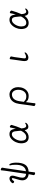

<svg xmlns="http://www.w3.org/2000/svg" viewBox="2025 -2780 949 5040"><g transform="rotate(-90 2500.0 -259.5)"><path d="M501 135Q497 164 496 174Q495 187 474 187Q457 187 440 177Q423 167 423 153L424 148Q439 77 444 41L448 17Q373 10 330 -34.5Q287 -79 287 -146Q287 -180 295.5 -216Q304 -252 322 -312Q333 -347 340 -373Q345 -392 345 -406Q345 -423 332 -423Q316 -423 299.5 -410Q283 -397 270 -372Q265 -364 254 -364Q239 -364 225 -375Q211 -386 211 -400Q211 -410 228.5 -431.5Q246 -453 275 -469.5Q304 -486 338 -486Q369 -486 389.5 -465.5Q410 -445 410 -406Q410 -385 405 -366L388 -304Q372 -248 364 -212.5Q356 -177 356 -147Q356 -99 383 -76.5Q410 -54 457 -49L540 -610Q543 -633 550 -704Q551 -714 567 -714Q584 -714 601.5 -703Q619 -692 619 -676V-672L604 -585L526 -52Q695 -75 695 -325Q695 -424 682 -458Q679 -467 679 -473Q679 -481 683.5 -486Q688 -491 695 -491Q708 -491 721.5 -466.5Q735 -442 743 -400.5Q751 -359 751 -310Q751 -160 698.5 -76.5Q646 7 517 17L509 68Q506 86 504.5 103.5Q503 121 501 135Z M1421 18Q1258 18 1258 -184Q1258 -247 1289 -318Q1320 -389 1375.5 -437.5Q1431 -486 1499 -486Q1567 -486 1598.5 -448.5Q1630 -411 1639 -319Q1662 -392 1672 -458Q1675 -476 1691 -476Q1707 -476 1724.5 -461.5Q1742 -447 1742 -432L1741 -428Q1725 -368 1700 -297.5Q1675 -227 1649 -170Q1657 -98 1672 -74Q1687 -50 1708 -47L1717 -46Q1743 -46 1759 -59Q1777 -73 1788 -73Q1798 -73 1798 -62Q1798 -51 1783 -33.5Q1768 -16 1744 -3Q1720 10 1694 10Q1659 10 1637 -11.5Q1615 -33 1603 -87Q1566 -35 1519 -8.5Q1472 18 1421 18ZM1585 -237Q1581 -306 1573 -345.5Q1565 -385 1547.5 -404Q1530 -423 1499 -423Q1453 -423 1413.5 -385Q1374 -347 1350 -290Q1326 -233 1326 -182Q1326 -45 1421 -45Q1521 -45 1589 -183Q1587 -201 1585 -237Z M2252 71 2293 -229Q2305 -317 2341.5 -375Q2378 -433 2429.5 -459.5Q2481 -486 2539 -486Q2597 -486 2641 -456Q2685 -426 2709 -374.5Q2733 -323 2733 -260Q2733 -182 2704 -118.5Q2675 -55 2622.5 -18.5Q2570 18 2502 18Q2441 18 2402 -1Q2363 -20 2340 -58L2322 79Q2319 99 2315.5 128.5Q2312 158 2310 184Q2309 195 2292 195Q2274 195 2255.5 184.5Q2237 174 2237 161V158Q2245 121 2252 71ZM2369 -91Q2395 -64 2424.5 -54Q2454 -44 2501 -44Q2547 -44 2584 -70Q2621 -96 2642.5 -143Q2664 -190 2664 -250Q2664 -329 2629 -375Q2594 -421 2541 -421Q2470 -421 2423.5 -370Q2377 -319 2363 -218L2347 -104Q2357 -104 2369 -91Z M3467 -470Q3469 -479 3481 -479Q3498 -479 3518.5 -467.5Q3539 -456 3539 -444V-441L3522 -353L3492 -135Q3488 -111 3488 -93Q3488 -66 3499.5 -59Q3511 -52 3530 -52Q3549 -52 3571 -58.5Q3593 -65 3608 -76Q3625 -89 3635 -89Q3645 -89 3645 -78Q3645 -61 3624 -40Q3603 -19 3571.5 -4Q3540 11 3509 11Q3417 11 3417 -93Q3417 -119 3421 -143L3453 -364Q3462 -418 3467 -470Z M4421 18Q4258 18 4258 -184Q4258 -247 4289 -318Q4320 -389 4375.5 -437.5Q4431 -486 4499 -486Q4567 -486 4598.5 -448.5Q4630 -411 4639 -319Q4662 -392 4672 -458Q4675 -476 4691 -476Q4707 -476 4724.5 -461.5Q4742 -447 4742 -432L4741 -428Q4725 -368 4700 -297.5Q4675 -227 4649 -170Q4657 -98 4672 -74Q4687 -50 4708 -47L4717 -46Q4743 -46 4759 -59Q4777 -73 4788 -73Q4798 -73 4798 -62Q4798 -51 4783 -33.5Q4768 -16 4744 -3Q4720 10 4694 10Q4659 10 4637 -11.5Q4615 -33 4603 -87Q4566 -35 4519 -8.5Q4472 18 4421 18ZM4585 -237Q4581 -306 4573 -345.5Q4565 -385 4547.5 -404Q4530 -423 4499 -423Q4453 -423 4413.5 -385Q4374 -347 4350 -290Q4326 -233 4326 -182Q4326 -45 4421 -45Q4521 -45 4589 -183Q4587 -201 4585 -237Z"/></g></svg>

Font: Iansui
Style: Regular
Weight: 400
Designer: But Ko / Fontworks Inc.
Foundry: zi-hi.com / Fontworks Inc.
Version: Version 1.002